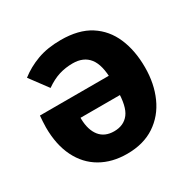

<svg xmlns="http://www.w3.org/2000/svg" viewBox="-131 -677 820 823"><g transform="rotate(-30 279.0 -265.5)"><path d="M269 -548.3Q357.3 -548.3 413.3 -512.5Q469.2 -476.6 496.5 -413.2Q523.8 -349.9 523.8 -266.5Q523.8 -185.8 495 -121.7Q466.3 -57.5 410.3 -20.3Q354.3 17 272.9 17Q198.8 17 143.4 -15Q87.9 -46.9 57.5 -108.2Q27.1 -169.5 27.1 -255.5Q27.1 -268.5 28.2 -284.2Q29.3 -299.9 30.3 -312.4H385.7V-217H176.2Q176.2 -215.7 176.2 -213.7Q176.2 -211.7 176.2 -209.7Q177.5 -156.1 202 -125.3Q226.6 -94.6 272.9 -94.6Q320.5 -94.6 346.1 -127.8Q371.7 -160.9 372 -242.3V-289.3Q371.6 -366.2 344.1 -401.1Q316.7 -436 263.3 -436Q227.3 -436 195.4 -426.1Q163.5 -416.2 128.9 -392L63.2 -480.4Q102.3 -511.2 152.6 -529.8Q202.9 -548.3 269 -548.3Z"/></g></svg>

Font: Fira Sans Variable
Style: Regular
Weight: 400
Designer: Carrois Corporate & Edenspiekermann AG
Foundry: Carrois Corporate GbR & Edenspiekermann AG
Version: Version 4.202